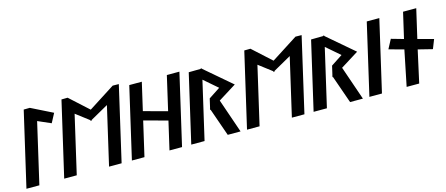

<svg xmlns="http://www.w3.org/2000/svg" viewBox="-54 -1575 5220 2245"><g transform="rotate(-15 2555.5 -452.0)"><path d="M209.4 0 378.5 -732.6 536.9 -663.5 595.8 -774.5 335.6 -904 261.9 -902.9 53 0Z M981.5 -570.5 990.4 -575.5 996.9 -570.5 999.2 -580.5 1215.1 -702.1 1053 0H1205L1413 -902.9L1339 -904L1018.9 -698.9L793.4 -904L718.9 -902.9L510 0H662L824.1 -702.1L983.8 -580.5Z M1481.5 0 1578.1 -418.3 1863.3 -341.1 1784.5 0H1936.5L2135 -860H1983L1887.9 -447.8C1793.9 -473 1696.7 -498 1602.6 -524.7L1680 -860H1528L1329.5 0Z M2503.3 -411.1 2721.4 -547.5 2399.2 -823.2 2400.1 -827.1 2395 -827 2386.8 -834.6 2385 -826.9 2238.6 -824.9 2048.1 0H2209.1L2370.7 -699.6L2535.3 -557.3L2396.5 -466.1L2370 -351.2L2367.3 -349.6L2368.7 -345.6L2365.6 -332.4L2371.9 -336.3L2489.7 0H2644.9Z M3194.5 -570.5 3203.4 -575.5 3209.9 -570.5 3212.2 -580.5 3428.1 -702.1 3266 0H3418L3626 -902.9L3552 -904L3231.9 -698.9L3006.4 -904L2931.9 -902.9L2723 0H2875L3037.1 -702.1L3196.8 -580.5Z M3984.3 -411.1 4202.4 -547.5 3880.2 -823.2 3881.1 -827.1 3876 -827 3867.8 -834.6 3866 -826.9 3719.6 -824.9 3529.1 0H3690.1L3851.7 -699.6L4016.3 -557.3L3877.5 -466.1L3851 -351.2L3848.3 -349.6L3849.7 -345.6L3846.6 -332.4L3852.9 -336.3L3970.7 0H4125.9Z M4356.5 0 4555 -860H4403L4204.5 0Z M5066.5 -346.8 5110.5 -458.2 4920.9 -508.8 5002 -860H4842.3L4770.5 -548.9L4622 -591L4563 -479.6L4743.1 -430.1L4655.4 0H4807.4L4893.5 -390Z"/></g></svg>

Font: Stormning
Style: BoldObl
Weight: 400
Designer: Robert Jablonski, Mew Too
Foundry: Cannot Into Space Fonts
Version: Version 0.90